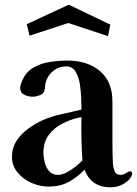

<svg xmlns="http://www.w3.org/2000/svg" viewBox="-20 -796 584 818"><path d="M331 -112Q328 -159 327 -205Q326 -251 327 -297Q287 -290 249.5 -271.5Q212 -253 188.5 -222Q165 -191 165 -145Q165 -126 170.5 -104Q176 -82 189.5 -66.5Q203 -51 227 -51Q244 -51 264 -61.5Q284 -72 302 -86.5Q320 -101 331 -112ZM543 -56Q543 -52 539.5 -45Q536 -38 533 -34Q500 2 450 2Q369 2 340 -73Q307 -39 271 -20Q235 -1 187 -1Q151 -1 115 -16.5Q79 -32 55 -61Q31 -90 31 -128Q31 -166 50.5 -196Q70 -226 100.5 -248Q131 -270 162 -284Q201 -301 243.5 -310Q286 -319 327 -329Q327 -346 326 -376.5Q325 -407 320 -438.5Q315 -470 301.5 -491.5Q288 -513 262 -513Q231 -513 208 -495Q185 -477 176 -449Q173 -440 172.5 -431Q172 -422 170 -413Q167 -397 150 -390.5Q133 -384 119 -384Q100 -384 83 -392.5Q66 -401 66 -422Q66 -430 68.5 -437Q71 -444 74 -451Q90 -489 121.5 -507.5Q153 -526 192.5 -532Q232 -538 268 -538Q352 -538 405.5 -493.5Q459 -449 459 -363Q459 -320 459 -276.5Q459 -233 459 -189Q459 -166 459.5 -143.5Q460 -121 461 -98Q462 -83 468 -67Q474 -51 493 -51Q501 -51 507 -53.5Q513 -56 519 -60Q523 -62 526.5 -64Q530 -66 534 -66Q543 -66 543 -56ZM450 -691 440 -642 271 -698 106 -644 94 -693 273 -776Z"/></svg>

Font: Kaisei Tokumin ExtraBold
Style: Regular
Weight: 800
Designer: Font-Kai, 金井和夫
Foundry: KAZUO KANAI
Version: Version 5.003